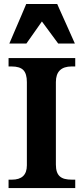

<svg xmlns="http://www.w3.org/2000/svg" viewBox="-20 -953 427 973"><path d="M192.4 -844.2Q172.9 -816.4 152.6 -787.4Q132.3 -758.3 113.8 -732.4H27.3Q29.8 -737.8 36.4 -753.4Q43 -769 51.8 -789.6Q60.5 -810.1 70.6 -833.3Q80.6 -856.4 89.4 -877Q98.1 -897.5 104.5 -912.8Q110.8 -928.2 112.8 -932.6H270Q273.4 -924.8 280.5 -908.7Q287.6 -892.6 296.6 -872.8Q305.7 -853 315.4 -831.1Q325.2 -809.1 334 -789.3Q342.8 -769.5 349.6 -754.4Q356.4 -739.3 359.4 -732.4H274.9ZM23.4 -616.2V-658.7H361.3V-616.2H343.3Q263.2 -616.2 263.2 -537.1V-119.1Q263.2 -97.7 268.1 -83Q272.9 -68.4 283 -59.3Q293 -50.3 308.3 -46.4Q323.7 -42.5 345.2 -42.5H361.3V0H23.4V-42.5H40Q116.2 -42.5 116.2 -115.2V-537.1Q116.2 -579.1 98.4 -597.7Q80.6 -616.2 38.6 -616.2Z"/></svg>

Font: XB Niloofar
Style: Bold
Weight: 700
Designer: Behnam
Foundry: Irmug
Version: Version 7.201 2008